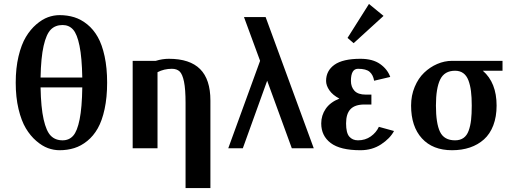

<svg xmlns="http://www.w3.org/2000/svg" viewBox="-20 -746 2577 966"><path d="M279.8 9.8Q250.5 9.8 221.4 -0.7Q192.4 -11.2 162.6 -36.9Q132.8 -62.5 110.1 -100.3Q87.4 -138.2 73.2 -197.5Q59.1 -256.8 59.1 -330.1Q59.1 -403.3 73.2 -462.6Q87.4 -522 110.1 -559.8Q132.8 -597.7 162.6 -623.3Q192.4 -648.9 221.4 -659.4Q250.5 -669.9 279.8 -669.9Q319.3 -669.9 353.8 -659.2Q388.2 -648.4 419.2 -623.3Q450.2 -598.1 471.9 -559.8Q493.7 -521.5 506.3 -462.9Q519 -404.3 519 -330.1Q519 -255.9 506.3 -197.3Q493.7 -138.7 471.9 -100.3Q450.2 -62 419.2 -36.9Q388.2 -11.7 353.8 -1Q319.3 9.8 279.8 9.8ZM394 -306.2H184.1Q186 -204.6 199.5 -145.3Q212.9 -85.9 235.6 -63Q258.3 -40 294.9 -40Q327.6 -40 348.1 -63Q368.7 -85.9 380.6 -145.3Q392.6 -204.6 394 -306.2ZM184.1 -356H394Q392.1 -456.5 380.1 -515.4Q368.2 -574.2 347.7 -597.2Q327.1 -620.1 294.9 -620.1Q258.3 -620.1 235.6 -597.2Q212.9 -574.2 199.5 -515.4Q186 -456.5 184.1 -356Z M647.5 0ZM763.7 -439.9Q797.4 -450.2 829.6 -450.2Q935.1 -450.2 986.8 -398.4Q1038.6 -346.7 1038.6 -240.2V200.2H913.6V-228Q913.6 -296.9 905.8 -335Q897.9 -373 883.8 -386.5Q869.6 -399.9 844.7 -399.9Q805.7 -399.9 772.5 -382.8V0H647.5V-439.9Z M1316.4 -660.2 1558.6 0H1448.2L1324.2 -339.8L1201.7 0H1128.4L1288.6 -439.9L1207.5 -660.2Z M1596.2 0ZM1596.2 0ZM1596.2 0ZM1886.2 -107.9 1962.4 -86.9Q1942.4 -49.3 1897.5 -19.8Q1852.5 9.8 1793.5 9.8Q1691.9 9.8 1644 -26.4Q1596.2 -62.5 1596.2 -125Q1596.2 -165.5 1618.7 -198.5Q1641.1 -231.4 1687.5 -250Q1653.8 -267.6 1637.2 -291.7Q1620.6 -315.9 1620.6 -338.9Q1620.6 -390.1 1662.8 -420.2Q1705.1 -450.2 1793.5 -450.2Q1855.5 -450.2 1892.6 -423.8Q1929.7 -397.5 1943.4 -358.9L1862.3 -339.8Q1857.4 -369.1 1839.8 -384.5Q1822.3 -399.9 1781.2 -399.9Q1745.6 -399.9 1745.6 -338.9Q1745.6 -308.6 1763.4 -289.3Q1781.2 -270 1820.3 -270H1848.6V-220.2H1813.5Q1766.1 -220.2 1743.7 -197Q1721.2 -173.8 1721.2 -125Q1721.2 -77.6 1737.3 -58.8Q1753.4 -40 1781.2 -40Q1817.9 -40 1845.5 -59.6Q1873 -79.1 1886.2 -107.9ZM1728.5 -528.8ZM1728.5 -528.8ZM1836.4 -726.1 1909.7 -666 1759.3 -528.8 1728.5 -555.2Z M2478.5 -214.8Q2478.5 -158.7 2461.9 -115.2Q2445.3 -71.8 2415 -44.7Q2384.8 -17.6 2344.2 -3.9Q2303.7 9.8 2254.4 9.8Q2157.2 9.8 2102.8 -49.8Q2048.3 -109.4 2048.3 -214.8Q2048.3 -265.6 2066.4 -308.8Q2084.5 -352.1 2113.8 -380.1Q2143.1 -408.2 2179.7 -424.1Q2216.3 -439.9 2254.4 -439.9H2508.3V-390.1H2409.2Q2478.5 -330.1 2478.5 -214.8ZM2269.5 -390.1Q2216.3 -390.1 2194.8 -346.2Q2173.3 -302.2 2173.3 -214.8Q2173.3 -125.5 2193.8 -82.8Q2214.4 -40 2269.5 -40Q2294.9 -40 2312 -52Q2329.1 -64 2337.9 -88.4Q2346.7 -112.8 2350.1 -142.3Q2353.5 -171.9 2353.5 -214.8Q2353.5 -256.8 2349.6 -287.4Q2345.7 -317.9 2336.7 -341.8Q2327.6 -365.7 2310.8 -377.9Q2293.9 -390.1 2269.5 -390.1Z"/></svg>

Font: Pfennig
Style: Bold
Weight: 700
Version: Version 20120410 ; ttfautohint (v0.8)